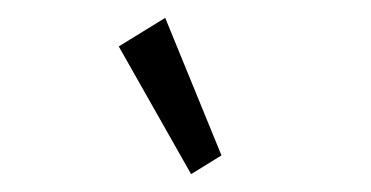

<svg xmlns="http://www.w3.org/2000/svg" viewBox="-20 -702 415 215"><path d="M194 -507 228 -528 165 -682 113 -650Z"/></svg>

Font: Inconsolata Condensed
Style: Regular
Weight: 400
Width: 3
Monospace: yes
Designer: Raph Levien, Cyreal, Brenton Simpson
Foundry: Raph Levien, Cyreal, Google
Version: Version 3.100